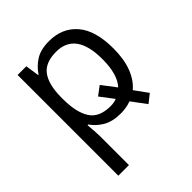

<svg xmlns="http://www.w3.org/2000/svg" viewBox="-216 -675 1044 1044"><g transform="rotate(-45 306.0 -153.0)"><path d="M335 9.8Q271 9.8 230.2 -14.6Q189.5 -39.1 167 -73.2H161.1Q163.6 -51.8 165.3 -23.9Q167 3.9 167 19.5V239.3H85.4V-535.2H152.3L164.1 -456.1H167.5Q190.9 -492.7 230.7 -518.8Q270.5 -544.9 336.9 -544.9Q437 -544.9 496.6 -476.1Q556.2 -407.2 556.2 -269Q556.2 -185.5 533.4 -127Q510.7 -68.4 469.7 -34.2L524.9 42L476.6 80.1L414.1 -3.9Q378.4 9.8 335 9.8ZM322.8 -476.6Q239.3 -476.6 203.6 -428.5Q168 -380.4 167 -284.2V-268.1Q167 -166.5 201.7 -112.1Q236.3 -57.6 323.7 -57.6Q348.6 -57.6 370.6 -65.9L312 -143.1L362.8 -181.2L424.3 -100.6Q472.7 -152.3 472.7 -270Q472.7 -476.6 322.8 -476.6Z"/></g></svg>

Font: Open Sans
Style: Regular
Weight: 400
Designer: Monotype Design Team
Foundry: Monotype Imaging Inc.
Version: Version 3.000; ttfautohint (v1.8.4)